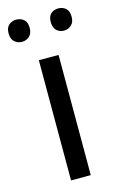

<svg xmlns="http://www.w3.org/2000/svg" viewBox="-125 -778 509 827"><g transform="rotate(-15 129.5 -365.0)"><path d="M173 0H85V-536H173ZM-11 -681Q-11 -707 3 -718.5Q17 -730 36 -730Q55 -730 69 -718.5Q83 -707 83 -681Q83 -656 69 -643.5Q55 -631 36 -631Q17 -631 3 -643.5Q-11 -656 -11 -681ZM177 -681Q177 -707 190.5 -718.5Q204 -730 223 -730Q242 -730 256 -718.5Q270 -707 270 -681Q270 -656 256 -643.5Q242 -631 223 -631Q204 -631 190.5 -643.5Q177 -656 177 -681Z"/></g></svg>

Font: RS Noto Sans
Style: Regular
Weight: 400
Designer: Monotype Design Team
Foundry: Monotype Imaging Inc.
Version: Version 3.10